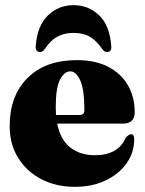

<svg xmlns="http://www.w3.org/2000/svg" viewBox="-20 -712 562 744"><path d="M502 -278Q502 -233 456.5 -233H201.5Q214.5 -169.5 252.8 -140Q291 -110.5 348.5 -110.5Q392 -110.5 422.5 -127.5Q453 -144.5 467 -178.5Q480.5 -192 488 -192Q500 -192 500 -171.5Q500 -121 470.5 -79.2Q441 -37.5 389.2 -12.8Q337.5 12 270 12Q197.5 12 140.5 -17.5Q83.5 -47 50.5 -100Q17.5 -153 17.5 -223Q17.5 -341 86.8 -410Q156 -479 278 -479Q350 -479 400 -452.8Q450 -426.5 476 -381Q502 -335.5 502 -278ZM196 -296.5Q196 -281 197 -266.5H288.5Q307 -266.5 307 -285.5Q307 -366 290.8 -400.8Q274.5 -435.5 252.5 -435.5Q229.5 -435.5 212.8 -404Q196 -372.5 196 -296.5ZM264.5 -584.5Q229.5 -584.5 202.5 -570Q175.5 -555.5 154.5 -523Q146 -510.5 135.5 -510.5Q116 -510.5 118.5 -534.5Q125 -614 166.5 -653Q208 -692 264.5 -692Q322.5 -692 363.8 -653Q405 -614 411 -534.5Q414 -510.5 394 -510.5Q384 -510.5 375.5 -523Q355 -553 329.5 -568.8Q304 -584.5 264.5 -584.5Z"/></svg>

Font: Fraunces 72pt S000 Black
Style: Regular
Weight: 900
Version: Version 1.000; ttfautohint (v1.8.3)